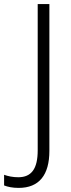

<svg xmlns="http://www.w3.org/2000/svg" viewBox="-93 -734 348 937"><path d="M-2 183C98 183 148 120 148 2V-714H91V0C91 89 61 131 -4 131C-30 131 -54 126 -73 119V171C-55 178 -32 183 -2 183Z"/></svg>

Font: Noto Sans Gujarati UI SemiCondensed Light
Style: Regular
Weight: 300
Width: 4
Designer: Jelle Bosma - Monotype Design Team, Universal Thirst
Foundry: Monotype Imaging Inc.
Version: Version 2.106